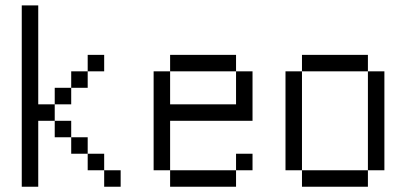

<svg xmlns="http://www.w3.org/2000/svg" viewBox="-20 -708 1540 728"><path d="M437.5 0V-62.5H375V0ZM375 -437.5V-500H312.5V-437.5H250V-375H187.5V-312.5H125Q125 -312.5 125 -687.5H62.5V0H125Q125 0 125 -250H187.5V-187.5H250V-125H312.5V-62.5H375V-125H312.5V-187.5H250V-250H187.5V-312.5H250V-375H312.5V-437.5Z M937.5 -62.5V-125H875V-62.5H625V0H875V-62.5ZM625 -62.5V-250H937.5V-437.5H875Q875 -437.5 875 -312.5H625Q625 -312.5 625 -437.5H562.5Q562.5 -437.5 562.5 -62.5ZM625 -437.5H875V-500H625Z M1125 -62.5V0H1375V-62.5ZM1125 -62.5Q1125 -62.5 1125 -437.5H1062.5Q1062.5 -437.5 1062.5 -62.5ZM1375 -62.5H1437.5Q1437.5 -62.5 1437.5 -437.5H1375Q1375 -437.5 1375 -62.5ZM1125 -437.5H1375V-500H1125Z"/></svg>

Font: UnifontExMono
Style: Regular
Weight: 500
Version: Version 15.0.06